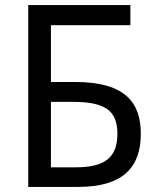

<svg xmlns="http://www.w3.org/2000/svg" viewBox="-20 -734 621 754"><path d="M91 0H287C464 0 533 -78 533 -209C533 -326 477 -412 276 -412H180V-635H492V-714H91ZM180 -77V-334H265C391 -334 441 -301 441 -209C441 -120 397 -77 279 -77Z"/></svg>

Font: Noto Sans Thai
Style: Regular
Weight: 400
Designer: Monotype Design Team
Foundry: Monotype Imaging Inc.
Version: Version 1.901